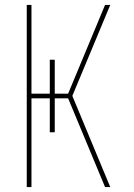

<svg xmlns="http://www.w3.org/2000/svg" viewBox="-20 -755 540 775"><path d="M88 0V-735H107V-377H181V-514H201V-377H255L404 -735H425L272 -368L425 0H404L255 -358H201V-221H181V-358H107V0Z"/></svg>

Font: Iosevka Curly Thin
Style: Regular
Weight: 100
Monospace: yes
Designer: Belleve Invis
Foundry: Belleve Invis
Version: Version 22.1.2; ttfautohint (v1.8.4)